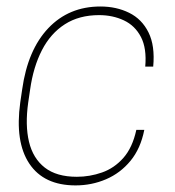

<svg xmlns="http://www.w3.org/2000/svg" viewBox="-20 -558 535 588"><path d="M397.5 -160.2H421.9Q410.6 -103 379.6 -65.4Q348.6 -27.8 304.7 -9Q260.7 9.8 211.4 9.8Q114.3 9.8 69.8 -56.9Q25.4 -123.5 42 -244.1L47.9 -284.2Q64.9 -405.3 127.9 -471.7Q190.9 -538.1 287.6 -538.1Q336.4 -538.1 375.5 -518.8Q414.6 -499.5 434.8 -458.7Q455.1 -418 449.2 -354H424.8Q429.7 -410.2 411.6 -444.8Q393.6 -479.5 359.4 -495.6Q325.2 -511.7 283.7 -511.7Q222.2 -511.7 178.5 -483.6Q134.8 -455.6 108.4 -404.3Q82 -353 72.3 -284.2L66.4 -244.1Q56.6 -174.8 68.8 -123.8Q81.1 -72.8 117.2 -44.7Q153.3 -16.6 215.3 -16.6Q254.9 -16.6 292.5 -29.8Q330.1 -43 357.9 -74.5Q385.7 -106 397.5 -160.2Z"/></svg>

Font: Robert Sans Thin
Style: Italic
Weight: 100
Italic angle: -8°
Designer: Christian Robertson (extended by Adam Twardoch)
Foundry: Google
Version: Version 12.135;April 2, 2019;FontCreator 11.5.0.2425 64-bit;